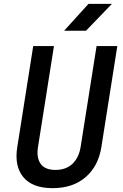

<svg xmlns="http://www.w3.org/2000/svg" viewBox="-20 -970 640 1000"><path d="M254 10Q149 10 101.5 -47.5Q54 -105 70 -204L153 -730H261L178 -205Q169 -149 191.5 -117Q214 -85 269 -85Q324 -85 357.5 -117Q391 -149 400 -205L483 -730H591L508 -204Q492 -104 425.5 -47Q359 10 254 10ZM314 -810 441 -950H563L428 -810Z"/></svg>

Font: JetBrains Mono NL SemiBold
Style: Italic
Weight: 600
Italic angle: -9°
Monospace: yes
Designer: Philipp Nurullin, Konstantin Bulenkov
Foundry: JetBrains
Version: Version 2.305; ttfautohint (v1.8.4.7-5d5b)